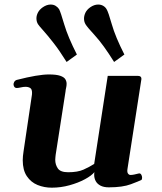

<svg xmlns="http://www.w3.org/2000/svg" viewBox="-20 -824 725 857"><path d="M210.9 13.7Q177.2 13.7 147.7 1.7Q118.2 -10.3 99.9 -37.4Q81.5 -64.5 81.5 -108.9Q81.5 -126 85.4 -150.4L122.6 -401.4Q123 -404.8 123 -410.2Q123 -426.3 114.5 -431.4Q106 -436.5 94.2 -436.5Q84 -436.5 72.8 -433.8Q61.5 -431.2 54.7 -431.2Q43 -431.2 40.5 -445.3Q39.6 -450.7 43.2 -457.8Q46.9 -464.8 54.7 -467.3Q149.9 -491.7 198.2 -491.7Q231.4 -491.7 248.5 -485.8Q265.6 -480 271.5 -470.5Q277.3 -460.9 277.3 -450.2Q277.3 -440.9 275.1 -431.9Q272.9 -422.9 272.5 -416L228.5 -133.3Q228 -127.9 227.3 -122.1Q226.6 -116.2 226.6 -110.8Q226.6 -88.9 238.3 -72Q250 -55.2 284.2 -55.2Q326.7 -55.2 352.8 -66.9Q378.9 -78.6 400.4 -92.3L460.9 -485.4H595.2Q611.3 -485.4 611.3 -471.7L548.8 -68.8Q546.9 -55.2 551.5 -49.1Q556.2 -43 562.5 -43Q569.3 -43 578.9 -44.9Q588.4 -46.9 597.7 -49.3Q606 -51.8 610.1 -45.2Q614.3 -38.6 614.3 -31.2Q614.3 -27.8 613.5 -24.7Q612.8 -21.5 610.4 -20.5Q601.1 -15.6 564.2 -1.7Q527.3 12.2 465.8 12.2Q442.9 12.2 428.2 4.4Q413.6 -3.4 407 -16.1Q400.4 -28.8 400.4 -43.5Q400.4 -46.4 400.6 -49.6Q400.9 -52.7 401.4 -55.7Q388.7 -40 358.9 -23.9Q329.1 -7.8 290.3 2.9Q251.5 13.7 210.9 13.7ZM277.3 -547.4Q245.1 -599.1 218 -633.5Q190.9 -668 172.9 -688Q154.8 -708 149.4 -716.3Q142.6 -727.5 142.6 -742.2Q142.6 -754.9 149.4 -768.1Q156.2 -781.2 170.9 -791.5Q188.5 -803.7 206.1 -803.7Q218.8 -803.7 228.3 -797.9Q237.8 -792 243.7 -783.2Q250.5 -770.5 266.8 -714.8Q283.2 -659.2 323.2 -580.6ZM489.3 -547.4Q440.9 -625 404.8 -664.3Q368.7 -703.6 361.3 -716.3Q355 -727.5 355 -741.2Q355 -753.9 361.3 -767.3Q367.7 -780.8 382.8 -791.5Q400.4 -803.7 418 -803.7Q430.7 -803.7 440.4 -798.1Q450.2 -792.5 455.6 -783.2Q463.4 -771 479.2 -715.1Q495.1 -659.2 535.2 -580.6Z"/></svg>

Font: Gelasio
Style: Bold Italic
Weight: 700
Italic angle: -8.5°
Designer: Eben Sorkin
Foundry: Eben Sorkin
Version: Version 1.008